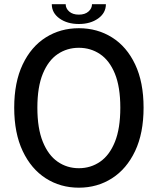

<svg xmlns="http://www.w3.org/2000/svg" viewBox="-20 -881 750 912"><path d="M354.5 10.5Q267 10.5 197.5 -34Q128 -78.5 87.8 -163.5Q47.5 -248.5 47.5 -369.5Q47.5 -490.5 87.8 -575Q128 -659.5 197.5 -703.2Q267 -747 354.5 -747Q442.5 -747 512.2 -703.2Q582 -659.5 622 -575Q662 -490.5 662 -369.5Q662 -248.5 621.8 -163.5Q581.5 -78.5 511.8 -34Q442 10.5 354.5 10.5ZM354.5 -82Q411 -82 455.8 -113Q500.5 -144 526 -207.5Q551.5 -271 551.5 -369.5Q551.5 -468 525.8 -531Q500 -594 455.2 -624Q410.5 -654 354.5 -654Q298.5 -654 254 -624Q209.5 -594 183.5 -531Q157.5 -468 157.5 -369.5Q157.5 -271 183.5 -207.2Q209.5 -143.5 254 -112.8Q298.5 -82 354.5 -82ZM226 -861H292Q292 -841 308.8 -826.2Q325.5 -811.5 354.5 -811.5Q383.5 -811.5 400.2 -826.2Q417 -841 417 -861H483Q483 -819.5 446.2 -793.2Q409.5 -767 354.5 -767Q299.5 -767 262.8 -793.2Q226 -819.5 226 -861Z"/></svg>

Font: Epilogue Medium
Style: Regular
Weight: 500
Designer: Tyler Finck
Foundry: Etcetera Type Co
Version: Version 2.111; ttfautohint (v1.8.3)